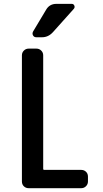

<svg xmlns="http://www.w3.org/2000/svg" viewBox="-20 -985 540 1005"><path d="M275.4 -964.8H355.5Q365.2 -964.8 369.1 -955.6Q373 -946.3 366.2 -938.5L257.8 -817.4Q233.4 -790 200.2 -790H169.9Q158.2 -790 152.8 -799.8Q147.5 -809.6 153.3 -820.3L221.7 -934.6Q239.3 -964.8 275.4 -964.8ZM129.9 0Q115.2 0 105 -9.8Q94.7 -19.5 94.7 -35.2V-695.3Q94.7 -710 105 -720.2Q115.2 -730.5 129.9 -730.5H170.9Q185.5 -730.5 195.8 -720.2Q206.1 -710 206.1 -695.3V-100.6Q206.1 -95.7 210.9 -95.7H405.3Q419.9 -95.7 430.2 -85.9Q440.4 -76.2 440.4 -60.5V-35.2Q440.4 -20.5 430.2 -10.3Q419.9 0 405.3 0Z"/></svg>

Font: Rounded-L Mgen+ 1m medium
Style: Regular
Weight: 500
Designer: [Source Han Sans]
Ryoko NISHIZUKA  (kana & ideographs); Paul D. Hunt (Latin, Greek & Cyrillic); Wenlong ZHANG  (bopomofo
Version: Version 1.059.20150602